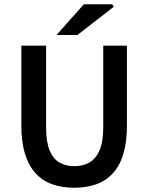

<svg xmlns="http://www.w3.org/2000/svg" viewBox="-20 -868 695 900"><path d="M328 12Q271 12 225.5 -4Q180 -20 147.5 -55Q115 -90 97.5 -146Q80 -202 80 -281V-654H196V-272Q196 -203 212.5 -163Q229 -123 259 -106Q289 -89 328 -89Q368 -89 398.5 -106Q429 -123 446.5 -163Q464 -203 464 -272V-654H575V-281Q575 -202 558 -146Q541 -90 508.5 -55Q476 -20 430.5 -4Q385 12 328 12ZM245 -704 373 -848H506L513 -836L343 -704Z"/></svg>

Font: Source Sans 3 SemiBold
Style: Regular
Weight: 600
Designer: Paul D. Hunt
Foundry: Adobe
Version: Version 3.046;hotconv 1.0.118;makeotfexe 2.5.65603